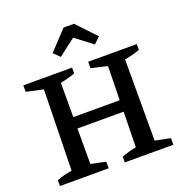

<svg xmlns="http://www.w3.org/2000/svg" viewBox="-156 -1039 1115 1174"><g transform="rotate(-20 401.5 -451.5)"><path d="M456 0V-37Q481 -47 504.5 -53.5Q528 -60 551 -64L561 -589L456 -613V-655H772V-617Q750 -609 725 -602.5Q700 -596 673 -591V-63L772 -43V0ZM34 0V-38Q59 -48 84 -54Q109 -60 133 -64L144 -589L34 -613V-655H351V-617Q329 -609 305 -602.5Q281 -596 255 -591V-63L351 -43V0ZM198 -294V-368H616V-294ZM454 -903 571 -779 531 -740 420 -825 309 -740 270 -779 386 -903Z"/></g></svg>

Font: Piazzolla 24pt SemiBold
Style: Regular
Weight: 600
Designer: Juan Pablo del Peral
Foundry: Huerta Tipografica
Version: Version 2.005